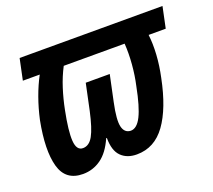

<svg xmlns="http://www.w3.org/2000/svg" viewBox="-99 -672 902 812"><g transform="rotate(-20 352.0 -266.5)"><path d="M146 10Q68 10 47.5 -64Q27 -138 52 -267Q63 -317 79.5 -363Q96 -409 117 -448H41L61 -543H704L684 -448H607Q612 -407 609 -358.5Q606 -310 595 -259Q569 -130 518.5 -60Q468 10 388 10Q344 10 318 -16Q292 -42 292 -99H289Q264 -42 227.5 -16Q191 10 146 10ZM183 -93Q211 -93 229 -125.5Q247 -158 263 -231L288 -349H396L371 -231Q355 -156 362.5 -125Q370 -94 398 -93Q426 -93 446.5 -134Q467 -175 484 -262Q494 -306 498 -355Q502 -404 499 -448H225Q204 -408 189.5 -362.5Q175 -317 166 -271Q148 -182 151 -137.5Q154 -93 183 -93Z"/></g></svg>

Font: Noto Sans ExtraCondensed SemiBold
Style: Italic
Weight: 600
Width: 2
Italic angle: -12°
Designer: Monotype Design Team
Foundry: Monotype Imaging Inc.
Version: Version 2.013; ttfautohint (v1.8.4.7-5d5b)